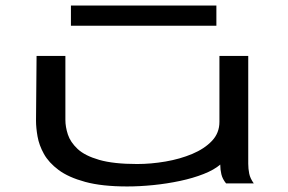

<svg xmlns="http://www.w3.org/2000/svg" viewBox="-20 -662 1040 693"><path d="M439 11Q348 11 287.5 -5.5Q227 -22 191.5 -48.5Q156 -75 138.5 -106.5Q121 -138 115.5 -169.5Q110 -201 110 -226L112 -460H216V-229Q216 -204 225 -176.5Q234 -149 260 -124.5Q286 -100 338 -85Q390 -70 475 -70Q525 -70 577.5 -79Q630 -88 674 -106.5Q718 -125 745 -153.5Q772 -182 772 -222V-460H876V-71Q876 -53 879.5 -35.5Q883 -18 896 0H796Q783 -16 779 -33Q775 -50 775 -68Q753 -49 715 -34Q677 -19 630 -9Q583 1 533.5 6Q484 11 439 11ZM236 -569V-642H761V-569Z"/></svg>

Font: Inconsolata UltraExpanded Medium
Style: Regular
Weight: 500
Width: 9
Monospace: yes
Designer: Raph Levien, Cyreal, Brenton Simpson
Foundry: Raph Levien, Cyreal, Google
Version: Version 3.001; ttfautohint (v1.8.2.53-6de2)